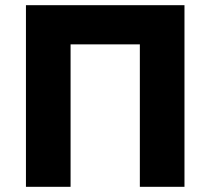

<svg xmlns="http://www.w3.org/2000/svg" viewBox="-20 -720 811 740"><path d="M519 -549V0H691V-700H80V0H252V-549Z"/></svg>

Font: Jost
Style: Bold
Weight: 700
Version: Version 3.710